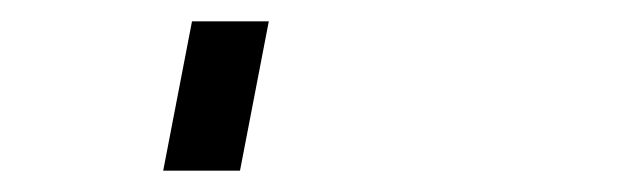

<svg xmlns="http://www.w3.org/2000/svg" viewBox="-20 60 590 180"><path d="M133 220 160 80H232L205 220Z"/></svg>

Font: Lode Term
Style: Italic
Weight: 400
Italic angle: -11°
Monospace: yes
Designer: Belleve Invis
Foundry: Belleve Invis
Version: Version 29.2.0